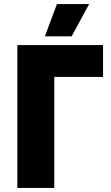

<svg xmlns="http://www.w3.org/2000/svg" viewBox="-20 -921 545 941"><path d="M417 -901H259L200 -743H331ZM65 0H246V-544H485V-700H65Z"/></svg>

Font: Fixel Text ExtraBold
Style: Regular
Weight: 800
Width: 4
Designer: AlfaBravo + MacPaw
Foundry: Kyrylo Tkachov, Marchela Mozhyna, Serhii Makarenko, Maria Weinstein, Zakhar Kryvoshyya
Version: Version 1.211